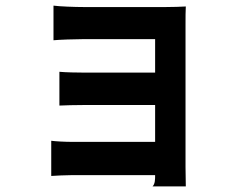

<svg xmlns="http://www.w3.org/2000/svg" viewBox="-20 -586 840 682"><path d="M639 7V-500C639 -521 639 -551 640 -563C628 -562 589 -561 570 -561H276C247 -561 191 -563 170 -566V-443C189 -445 247 -447 276 -447H531V-328H285C255 -328 211 -329 191 -331V-211C208 -212 250 -213 280 -213H531V-82H239C211 -82 175 -84 162 -86V39C175 38 216 36 238 36H531C531 51 531 67 522 76H640C640 58 639 23 639 7Z"/></svg>

Font: Glow Sans TC Compressed
Style: Bold
Weight: 700
Width: 2
Designer: Ryoko NISHIZUKA (kana, bopomofo & ideographs); Paul D. Hunt (Latin, Greek & Cyrillic); Sandoll Communications, Soo-young
Version: Version 0.93